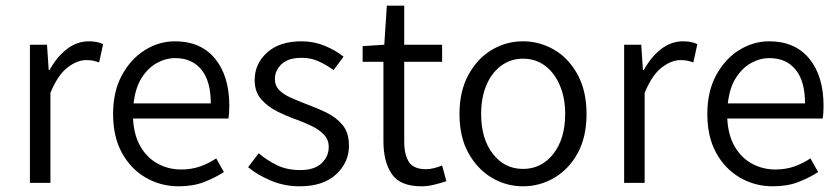

<svg xmlns="http://www.w3.org/2000/svg" viewBox="-20 -642 2948 674"><path d="M85 0V-485H145L151 -396H154Q179 -442 214.5 -469.5Q250 -497 292 -497Q322 -497 342 -487L328 -423Q316 -427 306.5 -429Q297 -431 282 -431Q251 -431 217 -405Q183 -379 157 -316V0Z M607 12Q544 12 491.5 -18.5Q439 -49 408 -105.5Q377 -162 377 -242Q377 -321 408 -378Q439 -435 488.5 -466Q538 -497 594 -497Q685 -497 735 -436Q785 -375 785 -270Q785 -244 782 -226H447Q450 -167 473.5 -127Q497 -87 534.5 -67Q572 -47 616 -47Q652 -47 682 -57.5Q712 -68 739 -86L766 -38Q735 -18 696.5 -3Q658 12 607 12ZM595 -438Q562 -438 531 -421Q500 -404 477.5 -369Q455 -334 449 -279H720Q720 -357 687 -397.5Q654 -438 595 -438Z M1031 12Q979 12 932 -7.5Q885 -27 851 -55L888 -104Q919 -78 953.5 -61.5Q988 -45 1034 -45Q1084 -45 1109 -69Q1134 -93 1134 -126Q1134 -152 1117 -169.5Q1100 -187 1074.5 -199.5Q1049 -212 1021 -222Q987 -234 953 -251Q919 -268 896.5 -294Q874 -320 874 -361Q874 -418 917.5 -457.5Q961 -497 1039 -497Q1082 -497 1120.5 -481Q1159 -465 1186 -443L1151 -396Q1126 -414 1099 -426.5Q1072 -439 1039 -439Q991 -439 968 -416.5Q945 -394 945 -365Q945 -341 960.5 -325.5Q976 -310 1001 -299Q1026 -288 1054 -277Q1090 -264 1124.5 -247.5Q1159 -231 1182 -204Q1205 -177 1205 -130Q1205 -72 1160 -30Q1115 12 1031 12Z M1460 12Q1384 12 1355 -31.5Q1326 -75 1326 -146V-425H1253V-480L1329 -485L1338 -622H1399V-485H1532V-425H1399V-144Q1399 -99 1415.5 -73.5Q1432 -48 1476 -48Q1489 -48 1504.5 -52Q1520 -56 1532 -61L1547 -6Q1526 1 1503.5 6.5Q1481 12 1460 12Z M1816 12Q1757 12 1706.5 -18Q1656 -48 1624.5 -104.5Q1593 -161 1593 -242Q1593 -322 1624.5 -379.5Q1656 -437 1706.5 -467Q1757 -497 1816 -497Q1875 -497 1926 -467Q1977 -437 2008 -379.5Q2039 -322 2039 -242Q2039 -161 2008 -104.5Q1977 -48 1926 -18Q1875 12 1816 12ZM1816 -49Q1881 -49 1922.5 -102Q1964 -155 1964 -242Q1964 -299 1945 -343Q1926 -387 1893 -411.5Q1860 -436 1816 -436Q1773 -436 1739.5 -411.5Q1706 -387 1687.5 -343Q1669 -299 1669 -242Q1669 -155 1710 -102Q1751 -49 1816 -49Z M2171 0V-485H2231L2237 -396H2240Q2265 -442 2300.5 -469.5Q2336 -497 2378 -497Q2408 -497 2428 -487L2414 -423Q2402 -427 2392.5 -429Q2383 -431 2368 -431Q2337 -431 2303 -405Q2269 -379 2243 -316V0Z M2693 12Q2630 12 2577.5 -18.5Q2525 -49 2494 -105.5Q2463 -162 2463 -242Q2463 -321 2494 -378Q2525 -435 2574.5 -466Q2624 -497 2680 -497Q2771 -497 2821 -436Q2871 -375 2871 -270Q2871 -244 2868 -226H2533Q2536 -167 2559.5 -127Q2583 -87 2620.5 -67Q2658 -47 2702 -47Q2738 -47 2768 -57.5Q2798 -68 2825 -86L2852 -38Q2821 -18 2782.5 -3Q2744 12 2693 12ZM2681 -438Q2648 -438 2617 -421Q2586 -404 2563.5 -369Q2541 -334 2535 -279H2806Q2806 -357 2773 -397.5Q2740 -438 2681 -438Z"/></svg>

Font: Assistant
Style: Regular
Weight: 400
Designer: Hebrew By Ben Nathan, Latin by Paul Hunt
Version: Version 3.000